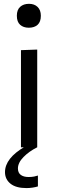

<svg xmlns="http://www.w3.org/2000/svg" viewBox="-20 -752 297 980"><path d="M87 0V-496L170 -499V0ZM127 -610.5Q99.5 -610.5 82.8 -625.5Q66 -640.5 66 -671.5Q66 -702 83 -717.2Q100 -732.5 128 -732.5Q155.5 -732.5 172 -716.5Q188.5 -700.5 188.5 -671.5Q188.5 -640.5 172 -625.5Q155.5 -610.5 127 -610.5ZM115 208Q61.5 208 33.5 185.5Q5.5 163 5.5 126.5Q5.5 55.5 107 -3.5V-21.5L150.5 -25L169.5 0Q128.5 20.5 100 49.5Q71.5 78.5 71.5 108Q71.5 130 86.2 140.8Q101 151.5 125.5 151.5Q142.5 151.5 154.5 149Q166.5 146.5 173.5 144V199.5Q162.5 203 146.8 205.5Q131 208 115 208Z"/></svg>

Font: Heraclito
Style: Regular
Weight: 400
Designer: Kostas Bartsokas (font) & Cristiano Sobral (main changes)
Foundry: Kostas Bartsokas (font) & Cristiano Sobral (main changes)
Version: Version 1.00;July 8, 2020;FontCreator 13.0.0.2655 64-bit